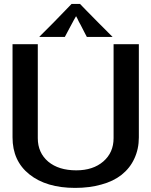

<svg xmlns="http://www.w3.org/2000/svg" viewBox="-20 -919 749 950"><path d="M542 -700.2Q542 -700.2 542 -639.6Q542 -580.1 542 -502Q542 -440.4 542 -379.9Q542 -318.4 542 -280.3Q542 -258.8 542 -247.1Q542 -235.4 542 -235.4Q542 -164.1 491.2 -120.1Q440.4 -76.2 357.4 -76.2Q270.5 -76.2 218.8 -119.1Q167 -163.1 167 -235.4Q167 -235.4 167 -294.9Q167 -354.5 167 -432.6Q167 -465.8 167 -499Q167 -533.2 167 -564.5Q167 -621.1 167 -660.2Q167 -700.2 167 -700.2Q167 -700.2 151.4 -700.2Q134.8 -700.2 114.3 -700.2Q88.9 -700.2 65.4 -700.2Q42 -700.2 42 -700.2Q42 -700.2 42 -640.6Q42 -581.1 42 -503.9Q42 -471.7 42 -438.5Q42 -404.3 42 -374Q42 -317.4 42 -278.3Q42 -239.3 42 -239.3Q42 -123 125 -56.6Q209 10.7 351.6 10.7Q422.9 10.7 481.4 -5.9Q540 -21.5 581.1 -53.7Q623 -86.9 644.5 -133.8Q667 -181.6 667 -239.3Q667 -239.3 667 -298.8Q667 -357.4 667 -434.6Q667 -467.8 667 -501Q667 -534.2 667 -565.4Q667 -622.1 667 -661.1Q667 -700.2 667 -700.2Q667 -700.2 651.4 -700.2Q634.8 -700.2 614.3 -700.2Q588.9 -700.2 565.4 -700.2Q542 -700.2 542 -700.2ZM356.4 -838.9Q356.4 -838.9 363.3 -826.2Q369.1 -812.5 378.9 -795.9Q389.6 -775.4 399.4 -755.9Q409.2 -737.3 409.2 -737.3Q409.2 -737.3 409.2 -736.3Q410.2 -736.3 410.2 -736.3Q410.2 -736.3 426.8 -736.3Q442.4 -736.3 463.9 -736.3Q490.2 -736.3 513.7 -736.3Q537.1 -736.3 537.1 -736.3Q537.1 -736.3 516.6 -756.8Q496.1 -777.3 468.8 -804.7Q436.5 -837.9 406.2 -868.2Q377 -898.4 377 -898.4Q377 -898.4 377 -898.4Q377 -899.4 377 -899.4Q377 -899.4 355.5 -899.4Q334 -899.4 334 -899.4Q334 -899.4 304.7 -869.1Q276.4 -839.8 244.1 -806.6Q217.8 -780.3 197.3 -759.8Q176.8 -739.3 176.8 -739.3Q176.8 -739.3 175.8 -737.3Q173.8 -736.3 173.8 -736.3Q173.8 -736.3 190.4 -736.3Q207 -736.3 227.5 -736.3Q253.9 -736.3 277.3 -736.3Q300.8 -736.3 300.8 -736.3Q300.8 -736.3 307.6 -749Q315.4 -762.7 324.2 -780.3Q335.9 -800.8 345.7 -820.3Q356.4 -838.9 356.4 -838.9Z"/></svg>

Font: umazing
Style: Display
Weight: 400
Designer: umazing